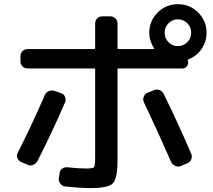

<svg xmlns="http://www.w3.org/2000/svg" viewBox="-20 -870 1040 939"><path d="M804.2 -663.6Q823.2 -644.5 850.1 -644.5Q877 -644.5 896 -663.6Q915 -682.6 915 -710Q915 -737.3 896 -756.3Q877 -775.4 850.1 -775.4Q823.2 -775.4 804.2 -756.3Q785.2 -737.3 785.2 -710Q785.2 -682.6 804.2 -663.6ZM990.2 -710Q990.2 -666 965.8 -630.4Q941.4 -594.7 901.4 -580.1Q896.5 -578.1 898.4 -574.2Q900.4 -566.4 900.4 -563.5Q900.4 -552.7 892.1 -543.9Q883.8 -535.2 873 -535.2H559.6Q554.7 -535.2 554.7 -530.3V-85Q554.7 2.9 532.2 26.4Q509.8 49.8 424.8 49.8Q373 49.8 298.8 42Q285.2 41 275.4 28.3Q265.6 15.6 267.6 2L271.5 -22.5Q272.5 -37.1 284.2 -45.4Q295.9 -53.7 310.5 -51.8Q363.3 -45.9 402.3 -45.9Q434.6 -45.9 439.9 -52.7Q445.3 -59.6 445.3 -98.6V-530.3Q445.3 -535.2 440.4 -535.2H115.2Q100.6 -535.2 90.3 -544.9Q80.1 -554.7 80.1 -570.3V-594.7Q80.1 -609.4 89.8 -619.6Q99.6 -629.9 115.2 -629.9H440.4Q445.3 -629.9 445.3 -634.8V-754.9Q445.3 -769.5 455.1 -779.8Q464.8 -790 480.5 -790H519.5Q534.2 -790 544.4 -779.8Q554.7 -769.5 554.7 -754.9V-634.8Q554.7 -629.9 559.6 -629.9H724.6H730.5Q735.4 -629.9 733.4 -633.8Q710 -669.9 710 -710Q710 -767.6 751 -808.6Q792 -849.6 850.1 -849.6Q908.2 -849.6 949.2 -808.6Q990.2 -767.6 990.2 -710ZM83 -78.1Q70.3 -84 64.9 -97.7Q59.6 -111.3 67.4 -124Q137.7 -262.7 199.2 -405.3Q205.1 -418.9 218.8 -424.3Q232.4 -429.7 246.1 -425.8L279.3 -414.1Q292 -410.2 297.9 -397Q303.7 -383.8 298.8 -371.1Q242.2 -238.3 163.1 -82Q156.2 -69.3 141.6 -63.5Q127 -57.6 114.3 -64.5ZM863.3 -57.6Q849.6 -52.7 835.9 -59.1Q822.3 -65.4 816.4 -79.1Q746.1 -239.3 683.6 -370.1Q677.7 -382.8 683.1 -397Q688.5 -411.1 701.2 -416L732.4 -428.7Q746.1 -434.6 759.8 -429.7Q773.4 -424.8 780.3 -411.1Q851.6 -266.6 915 -118.2Q920.9 -105.5 915.5 -91.3Q910.2 -77.1 897.5 -72.3Z"/></svg>

Font: Rounded-L Mgen+ 1m medium
Style: Regular
Weight: 500
Designer: [Source Han Sans]
Ryoko NISHIZUKA  (kana & ideographs); Paul D. Hunt (Latin, Greek & Cyrillic); Wenlong ZHANG  (bopomofo
Version: Version 1.059.20150602